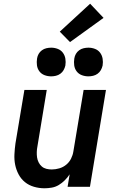

<svg xmlns="http://www.w3.org/2000/svg" viewBox="-20 -1003 640 1031"><path d="M219 8Q190 8 162.5 0Q135 -8 114 -25Q93 -42 80 -66.5Q67 -91 61.5 -118Q56 -145 57.5 -174.5Q59 -204 63 -233L111 -520H231L181 -217Q178 -202 177.5 -187Q177 -172 179 -158Q181 -144 187.5 -131Q194 -118 204.5 -109Q215 -100 229 -96.5Q243 -93 258 -93Q278 -93 298.5 -99Q319 -105 335.5 -118.5Q352 -132 361.5 -151Q371 -170 374 -190L429 -520H549L463 0H343L354 -67Q343 -50 328 -35Q313 -20 295.5 -9.5Q278 1 258 4.5Q238 8 219 8ZM455 -593Q436 -593 419 -599.5Q402 -606 391.5 -620Q381 -634 378.5 -652Q376 -670 379 -689Q381 -702 387.5 -713.5Q394 -725 405 -733Q416 -741 429 -744Q442 -747 455 -747Q473 -747 490 -740.5Q507 -734 517.5 -720Q528 -706 531 -688Q534 -670 531 -651Q528 -638 521.5 -626.5Q515 -615 504 -607Q493 -599 480 -596Q467 -593 455 -593ZM255 -593Q236 -593 219 -599.5Q202 -606 191.5 -620Q181 -634 178.5 -652Q176 -670 179 -689Q181 -702 187.5 -713.5Q194 -725 205 -733Q216 -741 229 -744Q242 -747 255 -747Q273 -747 290 -740.5Q307 -734 317.5 -720Q328 -706 331 -688Q334 -670 331 -651Q328 -638 321.5 -626.5Q315 -615 304 -607Q293 -599 280 -596Q267 -593 255 -593ZM356 -777 301 -833 464 -983 536 -907Z"/></svg>

Font: Zed Sans Extended
Style: Bold Italic
Weight: 700
Width: 7
Italic angle: -9°
Designer: Belleve Invis
Foundry: Belleve Invis
Version: Version 1.0.0; ttfautohint (v1.8.4)